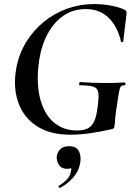

<svg xmlns="http://www.w3.org/2000/svg" viewBox="-20 -656 673 952"><path d="M330 12Q226 12 160.5 -32Q95 -76 69.5 -151Q44 -226 61 -319Q74 -389 109.5 -447Q145 -505 197 -547.5Q249 -590 313 -613Q377 -636 447 -636Q491 -636 533.5 -627.5Q576 -619 599 -607Q606 -603 607 -599Q608 -595 607 -584L591 -450Q590 -447 585.5 -447Q581 -447 580 -450Q563 -524 519 -567.5Q475 -611 405 -611Q345 -611 297.5 -580Q250 -549 218 -491.5Q186 -434 174 -356Q159 -251 177.5 -173Q196 -95 243.5 -52Q291 -9 363 -9Q395 -9 415.5 -19.5Q436 -30 447.5 -55.5Q459 -81 464 -126Q471 -174 467.5 -196.5Q464 -219 443.5 -226Q423 -233 377 -233Q372 -233 372.5 -241Q373 -249 377 -249Q438 -245 489.5 -244.5Q541 -244 598 -247Q601 -247 602 -240Q603 -233 598 -233Q585 -234 579 -226.5Q573 -219 569 -194Q565 -169 557 -116Q552 -83 551 -67Q550 -51 549.5 -43.5Q549 -36 547 -28Q546 -22 544 -20Q542 -18 536 -16Q485 -4 431 4Q377 12 330 12ZM279 275Q275 277 271.5 272.5Q268 268 272 265Q295 251 311 234.5Q327 218 331 198Q336 177 330.5 167Q325 157 317 156L350 137Q351 159 342.5 170Q334 181 314 181Q283 181 270.5 159Q258 137 262 115Q266 96 280.5 82.5Q295 69 322 69Q360 69 372 95Q384 121 377 156Q370 193 343 224Q316 255 279 275Z"/></svg>

Font: Cormorant Light
Style: Italic
Weight: 300
Italic angle: -10°
Designer: Christian Thalmann (Catharsis Fonts)
Foundry: Catharsis Fonts
Version: Version 4.000